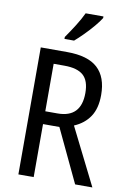

<svg xmlns="http://www.w3.org/2000/svg" viewBox="-101 -1003 711 1063"><g transform="rotate(10 254.5 -471.5)"><path d="M228 -714Q345 -714 400 -663.5Q455 -613 455 -512Q455 -437 424 -390.5Q393 -344 336 -320L496 0H399L258 -298H166V0H80V-714ZM227 -637H166V-370H235Q367 -370 367 -508Q367 -577 333 -607Q299 -637 227 -637ZM392 -934Q379 -913 355 -884.5Q331 -856 303.5 -828.5Q276 -801 255 -783H201V-794Q227 -831 251.5 -870Q276 -909 292 -943H392Z"/></g></svg>

Font: Noto Sans Lao Condensed
Style: Regular
Weight: 400
Width: 3
Designer: Monotype Design Team
Foundry: Monotype Imaging Inc.
Version: Version 2.003; ttfautohint (v1.8.4.7-5d5b)